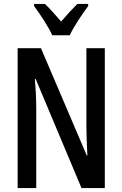

<svg xmlns="http://www.w3.org/2000/svg" viewBox="-20 -960 625 980"><path d="M247 -780H336C357 -825 400 -889 430 -929V-940H375C344 -909 325 -889 292 -850C263 -884 233 -918 209 -940H154V-929C187 -885 227 -823 247 -780ZM515 0V-714H421V-316C421 -278 423 -228 426 -166H423L189 -714H70V0H165V-406C165 -447 163 -498 158 -557H162L396 0Z"/></svg>

Font: Noto Sans Arabic ExtCond Med
Style: Regular
Weight: 500
Width: 2
Designer: Monotype Design Team, Nadine Chahine, Nizar Qandah and Khaled Hosny
Foundry: Monotype Imaging Inc.
Version: Version 2.012